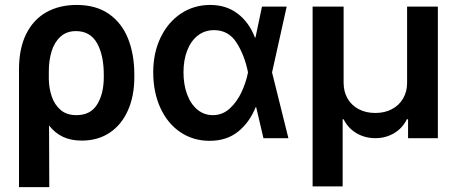

<svg xmlns="http://www.w3.org/2000/svg" viewBox="-20 -557 1846 774"><path d="M289.1 -537.1Q367.2 -537.1 419.2 -500.7Q471.2 -464.4 496.3 -401.1Q521.5 -337.9 521.5 -255.9V-246.1Q521.5 -169.9 495.8 -112.1Q470.2 -54.2 422.4 -22.2Q374.5 9.8 309.6 9.8Q265.6 9.8 233.4 -5.6Q201.2 -21 177.7 -51.3L178.7 197.3H56.6V-277.3Q56.6 -361.3 85.4 -419.7Q114.3 -478 166.7 -507.6Q219.2 -537.1 289.1 -537.1ZM176.8 -236.3Q177.7 -200.2 188.7 -167.7Q199.7 -135.3 224.1 -114Q248.5 -92.8 288.1 -92.8Q345.2 -92.8 371.8 -136.2Q398.4 -179.7 398.4 -246.1V-255.9Q398.4 -334.5 371.1 -383.1Q343.8 -431.6 286.1 -431.6Q248.5 -431.6 223.9 -409.2Q199.2 -386.7 188 -350.1Q176.8 -313.5 176.8 -269.5Z M597.7 -265.6Q597.7 -344.2 627.7 -406.2Q657.7 -468.3 710 -502.7Q762.2 -537.1 827.1 -537.1Q892.1 -537.1 938.2 -502Q984.4 -466.8 1007.8 -405.3H1009.8L1036.1 -530.3H1135.7L1076.7 -265.1L1142.6 0H1042L1012.7 -125H1010.7Q985.4 -62.5 939.2 -25.9Q893.1 10.7 825.2 10.7Q758.8 10.7 707 -24.2Q655.3 -59.1 626.5 -122.1Q597.7 -185.1 597.7 -265.6ZM837.9 -92.8Q877 -92.8 906.2 -119.6Q935.5 -146.5 953.6 -185.5Q971.7 -224.6 979.5 -263.7L980 -265.1L979.5 -266.6Q965.8 -334.5 933.6 -385Q901.4 -435.5 842.8 -435.5Q805.7 -435.5 777.8 -414.1Q750 -392.6 734.9 -354Q719.7 -315.4 719.7 -265.6Q719.7 -215.8 734.4 -176.5Q749 -137.2 775.9 -115Q802.7 -92.8 837.9 -92.8Z M1240.2 -530.3H1365.2V-222.7Q1365.2 -187.5 1381.1 -159.9Q1397 -132.3 1426 -116.9Q1455.1 -101.6 1493.2 -101.6Q1530.8 -101.6 1559.8 -116.9Q1588.9 -132.3 1605 -159.9Q1621.1 -187.5 1621.1 -222.7V-530.3H1745.1V0H1625V-76.2H1620.1Q1602.5 -40 1568.6 -20Q1534.7 0 1493.2 0Q1451.2 0 1417.2 -20Q1383.3 -40 1365.2 -76.2H1361.3V194.3H1240.2Z"/></svg>

Font: Pretendard JP SemiBold
Style: Regular
Weight: 600
Designer: Base glyphs from Inter by Rasmus Andersson; Hangeul glyphs from Noto Sans CJK(Source Han Sans) by Jang Soo-young and Kan
Foundry: Kil Hyung-jin
Version: Version 1.309